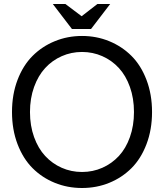

<svg xmlns="http://www.w3.org/2000/svg" viewBox="-20 -920 824 960"><path d="M435.1 -774.9H339.8L244.1 -899.9H307.1L388.2 -838.9L466.8 -899.9H530.8ZM150.4 -485.1Q129.9 -428.2 129.9 -359.9Q129.9 -291.5 150.4 -234.6Q170.9 -177.7 206.1 -139.9Q241.2 -102.1 288.6 -81.1Q335.9 -60.1 390.1 -60.1Q444.3 -60.1 491.7 -81.1Q539.1 -102.1 574.2 -139.9Q609.4 -177.7 629.6 -234.6Q649.9 -291.5 649.9 -359.9Q649.9 -428.2 629.6 -485.1Q609.4 -542 574.2 -580.1Q539.1 -618.2 491.5 -639.2Q443.8 -660.2 390.1 -660.2Q336.4 -660.2 288.8 -639.2Q241.2 -618.2 206.1 -580.1Q170.9 -542 150.4 -485.1ZM67.6 -199.5Q40 -272 40 -359.9Q40 -447.8 67.6 -520.3Q95.2 -592.8 142.8 -640.4Q190.4 -688 254.2 -714.1Q317.9 -740.2 390.1 -740.2Q462.4 -740.2 526.1 -714.1Q589.8 -688 637.5 -640.4Q685.1 -592.8 712.6 -520.3Q740.2 -447.8 740.2 -359.9Q740.2 -272 712.6 -199.5Q685.1 -127 637.5 -79.3Q589.8 -31.7 526.4 -5.9Q462.9 20 390.1 20Q317.4 20 253.9 -5.9Q190.4 -31.7 142.8 -79.3Q95.2 -127 67.6 -199.5Z"/></svg>

Font: Miedinger*
Style: Book
Weight: 400
Version: Version 001.000